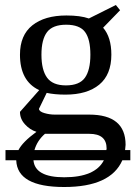

<svg xmlns="http://www.w3.org/2000/svg" viewBox="-20 -533 542 769"><path d="M335 -74H337Q483 -74 483 47L481 68H502V109H470Q423 216 237 216Q49 216 45 109H2V68H54Q70 36 126 -5Q100 -13 80 -35Q60 -57 60 -85L137 -172Q60 -208 60 -314Q60 -392 109.5 -431.5Q159 -471 246 -471Q302 -471 336 -459L444 -513L461 -492L393 -422Q426 -384 426 -314Q426 -234 377.5 -194Q329 -154 242 -154Q199 -154 167 -161L136 -97Q137 -86 158 -80Q179 -74 199 -74ZM244 -191Q298 -191 320 -221.5Q342 -252 342 -314Q342 -376 320.5 -405Q299 -434 245 -434Q191 -434 168.5 -404.5Q146 -375 146 -314Q146 -253 168.5 -222Q191 -191 244 -191ZM407 62Q407 3 338 3H160Q129 30 118 68H406ZM114 109Q120 177 237 177Q361 177 396 109Z"/></svg>

Font: Libra Serif Modern
Style: Regular
Weight: 400
Designer: Stefan Peev, Context Ltd
Foundry: Stefan Peev, Context Ltd
Version: Version 1.000